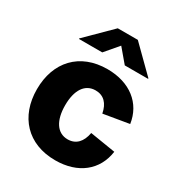

<svg xmlns="http://www.w3.org/2000/svg" viewBox="-182 -894 960 1028"><g transform="rotate(30 297.5 -380.0)"><path d="M309.6 10.3C450.2 10.3 544.4 -65.4 561.5 -187.5L404.3 -212.9C394 -153.8 361.8 -120.1 311.5 -120.1C246.1 -120.1 209 -178.2 209 -272C209 -366.2 246.1 -422.4 311.5 -422.4C361.8 -422.4 393.1 -389.6 403.8 -332.5L561 -358.9C543.9 -477.5 448.7 -552.7 309.6 -552.7C138.7 -552.7 35.2 -439.5 35.2 -271C35.2 -103 138.7 10.3 309.6 10.3ZM239.7 -616.2 309.6 -698.2 378.9 -616.2H522.9V-619.6L371.1 -769.5H247.1L95.7 -619.6V-616.2Z"/></g></svg>

Font: Inter ExtraBold
Style: Regular
Weight: 800
Designer: Rasmus Andersson
Foundry: rsms
Version: Version 4.001;git-9221beed3